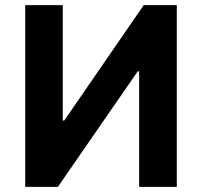

<svg xmlns="http://www.w3.org/2000/svg" viewBox="-20 -727 786 747"><path d="M224.2 -707V-258.1H230L539.1 -707H667.8V0H521.4V-449.1H515.6L205.2 0H78.1V-707Z"/></svg>

Font: WEMIX Pretendard Variable
Style: Regular
Weight: 400
Designer: Base glyphs from Inter by Rasmus Andersson; Hangeul glyphs from Noto Sans CJK(Source Han Sans) by Jang Soo-young and Kan
Foundry: Kil Hyung-jin
Version: Version 1.000;Glyphs 3.2 (3208)